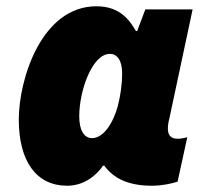

<svg xmlns="http://www.w3.org/2000/svg" viewBox="-20 -583 683 613"><path d="M194 10C253 10 291 -28 309 -54H313C343 -13 390 10 466 10C498 10 528 3 547 -3L578 -145C572 -143 558 -140 547 -140C523 -140 516 -154 516 -173C516 -183 518 -195 521 -206L595 -553H444L418 -484H414C395 -516 365 -563 288 -563C113 -563 40 -331 40 -201C40 -67 97 10 194 10ZM274 -142C249 -142 233 -166 233 -212C233 -293 274 -411 331 -411C353 -411 370 -392 370 -348C370 -316 365 -278 356 -244C341 -189 310 -142 274 -142Z"/></svg>

Font: Noto Sans Black
Style: Italic
Weight: 900
Italic angle: -12°
Designer: Monotype Design Team
Foundry: Monotype Imaging Inc.
Version: Version 2.013